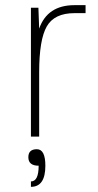

<svg xmlns="http://www.w3.org/2000/svg" viewBox="-20 -530 382 745"><path d="M132 -250V0H100V-500H129L132 -419Q164 -510 269 -510H312V-479H269Q191 -479 161.5 -427.5Q132 -376 132 -250ZM156 113Q156 195 100 195V174Q130 174 130 113Q90 113 90 80Q90 49 123 49Q156 49 156 113Z"/></svg>

Font: Fivo Sans Thin
Style: Regular
Weight: 250
Foundry: Alexander Slobzheninov
Version: 1.0